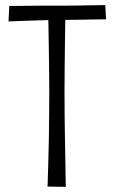

<svg xmlns="http://www.w3.org/2000/svg" viewBox="-20 -724 445 744"><path d="M164 -1Q165 -11 165.5 -40Q166 -69 167.5 -109.5Q169 -150 169.5 -196Q170 -242 170.5 -288Q171 -334 171 -371Q171 -422 170 -477.5Q169 -533 168.5 -581Q168 -629 167 -659.5Q166 -690 166 -690L234 -688Q234 -688 233.5 -669.5Q233 -651 232.5 -618.5Q232 -586 231.5 -544.5Q231 -503 230.5 -456.5Q230 -410 230 -365Q230 -319 230.5 -268.5Q231 -218 232 -170.5Q233 -123 233.5 -84Q234 -45 234.5 -22.5Q235 0 235 0ZM13 -641 16 -701Q16 -701 35.5 -701Q55 -701 83 -701.5Q111 -702 139 -702Q167 -702 185 -702Q200 -702 224.5 -702Q249 -702 277.5 -702.5Q306 -703 331 -703.5Q356 -704 372 -704Q388 -704 388 -704L391 -649Q391 -649 376 -649Q361 -649 338 -648.5Q315 -648 288 -647.5Q261 -647 237 -647Q213 -647 198 -647Q183 -647 160 -646Q137 -645 112 -644.5Q87 -644 64.5 -643Q42 -642 27.5 -641.5Q13 -641 13 -641Z"/></svg>

Font: Truculenta Light
Style: Regular
Weight: 300
Version: Version 1.002